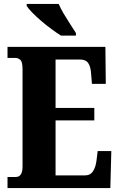

<svg xmlns="http://www.w3.org/2000/svg" viewBox="-20 -951 603 971"><path d="M18 0V-56H60Q94 -56 94 -109V-600Q94 -638 83 -648Q72 -658 58 -658H18V-714H513L515 -527H445L441 -575Q439 -613 426.5 -631.5Q414 -650 385 -650H261V-405H457V-342H261V-64H410Q437 -64 450.5 -85Q464 -106 468 -139L474 -187H543L538 0ZM288 -771Q266 -785 239.5 -804.5Q213 -824 187.5 -846Q162 -868 142.5 -888Q123 -908 115 -921V-931H277Q286 -909 302 -882Q318 -855 335 -829Q352 -803 364 -784V-771Z"/></svg>

Font: Noto Serif Armenian ExtraCondensed Black
Style: Regular
Weight: 900
Width: 2
Designer: Monotype Design Team
Foundry: Monotype Imaging Inc.
Version: Version 2.008; ttfautohint (v1.8.4.7-5d5b)